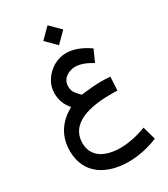

<svg xmlns="http://www.w3.org/2000/svg" viewBox="-255 -853 1138 1303"><g transform="rotate(-30 314.5 -202.0)"><path d="M535.6 -225.6C505.9 -227.5 490.2 -228.5 465.3 -228.5C415 -228.5 370.6 -224.1 306.6 -216.3C295.4 -226.1 284.2 -238.8 272 -253.9C259.8 -269 253.9 -287.6 253.9 -309.6C253.9 -338.4 264.6 -361.3 286.6 -378.4C308.6 -395 333 -403.3 360.8 -403.3C403.3 -403.3 444.8 -385.3 491.7 -357.9L532.2 -448.7C471.2 -491.2 412.1 -514.6 354 -514.6C318.4 -514.6 284.7 -505.4 253.9 -487.3C222.7 -468.8 197.8 -444.3 178.7 -414.6C159.7 -384.8 149.9 -352.1 149.9 -316.4C149.9 -265.1 167 -219.7 201.7 -180.2C90.8 -119.1 44.9 -30.3 44.9 74.7C44.9 262.2 193.4 337.4 356 337.4C434.1 337.4 516.1 319.3 586.4 289.6L557.1 186.5C496.6 210.4 424.3 228 350.1 228C314.5 228 280.8 222.7 250 212.4C187.5 190.9 145.5 145.5 145.5 70.8C145.5 -55.7 261.2 -120.6 476.6 -120.6H499.5C506.8 -120.6 517.1 -120.1 529.3 -119.6ZM262.2 -662.6 340.3 -584.5 418.5 -662.6 340.3 -740.7Z"/></g></svg>

Font: Vazirmatn Medium
Style: Regular
Weight: 500
Designer: Saber Rastikerdar
Foundry: Saber Rastikerdar
Version: Version 33.003